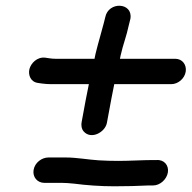

<svg xmlns="http://www.w3.org/2000/svg" viewBox="-20 -607 672 673"><path d="M568.5 -3C572.2 -27 555.7 -47.9 529 -46H514.2C484.3 -46 431.8 -43 394.8 -43C371.2 -43 348.5 -43.7 326.5 -45C291.6 -47 248.9 -55 211.6 -55H149.6C126.6 -55 101.8 -37 97.7 -11C93.8 13.8 110.9 34 135.7 34H197.7C208.1 34 223.1 35 240.3 36.8C281.8 42.3 331.7 46 380.8 46C417.6 46 470 44.9 502 43H517.2C540.8 43 564.6 21.9 568.5 -3ZM348.9 -546.4 343.9 -526.4C335.3 -492.3 325.2 -461.1 314.7 -417.7L311.3 -401H174C167.4 -401 160.6 -401.5 153 -402.7L139 -404.8C110 -408.5 88.4 -385.2 83.2 -365C78.3 -345.6 86.2 -319.7 113.4 -316.2L127.1 -314.2C138.9 -312.7 149.4 -312 160.1 -312H291.5C284.5 -278.1 275 -228.9 272.5 -213.4L266.3 -179.9C264 -169.9 265.3 -155.8 272.9 -146.8C298.7 -116.2 348.5 -143.1 354.7 -176.3L361.2 -211.3C367.3 -243.7 373.5 -279.1 380.5 -312H580.1C604.4 -312 627.2 -331.7 631 -356C634.6 -379 620.1 -401 594 -401H400.4C400.9 -403.4 402.1 -409.1 402.8 -412.6C410.9 -450 423.5 -480.1 431.6 -519.2L436.7 -539.6C436.9 -540.2 437.1 -541.2 437.2 -542C446.2 -598.9 359.8 -603.1 348.9 -546.4Z"/></svg>

Font: Just Breathe
Style: BdObl3
Weight: 400
Foundry: Cannot Into Space Fonts
Version: Version 0.72